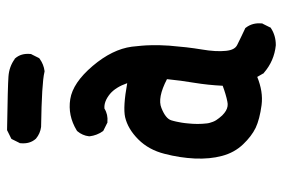

<svg xmlns="http://www.w3.org/2000/svg" viewBox="-148 -595 796 540"><g transform="rotate(-90 250.0 -325.0)"><path d="M392.6 52.7Q348.6 48.3 314.9 19L313.5 18.1L313 16.6L303.7 0.5Q283.2 8.8 263.4 12Q243.7 15.1 224.6 12.7Q184.6 7.3 160.6 -3.9Q136.7 -15.6 114.3 -39.1Q90.8 -63.5 81.5 -98.6Q72.3 -132.8 74.2 -175.3Q76.2 -217.3 87.4 -260.3Q98.6 -304.7 127.9 -334Q157.2 -363.3 190.4 -371.1Q219.2 -377.4 286.1 -365.2Q274.9 -397.5 255.9 -413.6Q234.4 -431.2 214.4 -429.2Q198.2 -418.9 176.8 -420.9H174.8L173.3 -421.9L153.8 -431.6L151.9 -432.6L150.4 -434.6Q139.2 -450.7 136.7 -470.7V-471.7V-472.7Q137.7 -481.9 141.4 -490.2Q145 -498.5 150.9 -505.4L151.9 -506.3L153.3 -507.3Q195.3 -532.7 241.2 -525.4Q287.1 -518.1 334.5 -462.4Q381.3 -407.2 388.7 -352.1Q390.1 -338.4 391.4 -325.2Q392.6 -312 392.8 -298.8Q393.1 -285.6 392.8 -272.7Q392.6 -259.8 391.6 -247.1Q389.6 -222.2 387 -199.2Q384.3 -176.3 380.9 -155.8Q374 -115.7 377 -87.4Q378.4 -74.2 382.6 -66.7Q386.7 -59.1 394 -55.7Q403.8 -50.8 415 -45.4Q426.3 -40 438.5 -34.2L440.9 -33.2L442.4 -31.2Q456.5 -12.7 454.1 12.7V14.6L453.1 16.1L443.4 35.6L442.4 38.1L439.9 39.6Q430.2 45.9 418.5 49.3Q406.7 52.7 393.6 52.7H393.1ZM278.8 -96.7Q280.8 -137.7 287.1 -176.3Q293.5 -213.9 297.4 -253.4Q244.6 -280.8 216.3 -269Q186.5 -257.3 181.6 -241.2Q180.7 -237.8 179.7 -234.4Q178.7 -231 178 -227.3Q177.2 -223.6 176.5 -219.7Q175.8 -215.8 175 -211.7Q174.3 -207.5 173.8 -203.1Q173.3 -198.7 172.9 -194.3Q169.9 -167 172.9 -141.6Q173.3 -137.2 174.6 -132.8Q175.8 -128.4 177.5 -124Q179.2 -119.6 181.9 -115.2Q184.6 -110.8 188 -106.7Q191.4 -102.5 195.3 -98.1Q202.1 -91.3 208.5 -87.6Q214.8 -84 221.2 -83Q227.5 -82 233.9 -83.5Q244.1 -85.4 255.6 -88.9Q267.1 -92.3 278.8 -96.7ZM316.9 -598.1Q286.6 -605.5 164.1 -607.4H163.6H163.1Q144.5 -609.9 130.4 -621.6L129.9 -622.1L129.4 -622.6Q114.7 -639.2 117.2 -665V-667L118.2 -668.5L127.9 -688L129.4 -690.9L132.3 -692.4L151.9 -702.1L153.8 -703.1H156.2Q278.8 -701.2 304.7 -699.2Q332.5 -697.3 354 -681.6L355.5 -681.2L356 -680.2Q370.6 -663.6 368.2 -637.7V-635.7L367.2 -634.3L357.4 -614.7L356.4 -612.8L354.5 -611.3Q338.9 -600.1 320.3 -597.7H318.8Z"/></g></svg>

Font: NaikaiFont
Style: Bold
Weight: 700
Version: Version 1.89